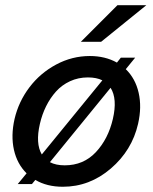

<svg xmlns="http://www.w3.org/2000/svg" viewBox="-20 -710 590 740"><path d="M543.9 -689.9 369.6 -548.8H291.5L432.6 -689.9ZM464.8 -443.4Q502 -407.2 514.4 -352.3Q526.9 -297.4 512.2 -232.9Q488.8 -130.4 407 -60.3Q325.2 9.8 222.2 9.8Q160.6 9.8 116.2 -16.6L103 -0.5H48.3L82.5 -42Q45.9 -78.1 33.7 -132.6Q21.5 -187 36.1 -251.5Q51.8 -318.4 93.3 -373.3Q134.8 -428.2 196.3 -461.2Q257.8 -494.1 326.2 -494.1Q385.3 -494.1 430.7 -468.8L445.8 -487.8H501ZM133.8 -232.9Q116.2 -157.2 141.1 -114.7L374.5 -400.4Q352.1 -411.6 318.8 -411.6Q281.7 -411.6 250 -397Q218.3 -382.3 195.8 -357.2Q173.3 -332 157.7 -300.5Q142.1 -269 133.8 -232.9ZM415 -251.5Q433.1 -329.6 406.2 -371.6L172.4 -85Q195.3 -72.8 229.5 -72.8Q301.8 -72.8 349.4 -123.5Q397 -174.3 415 -251.5Z"/></svg>

Font: HK Grotesk Medium Italic
Style: Regular
Weight: 500
Italic angle: -13°
Designer: Alfredo Marco Pradil and Stefan Peev
Foundry: Hanken Design Co.
Version: Version 1.000;PS 001.000;hotconv 1.0.88;makeotf.lib2.5.64775